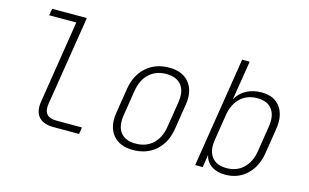

<svg xmlns="http://www.w3.org/2000/svg" viewBox="-90 -975 1979 1230"><g transform="rotate(15 900.0 -360.0)"><path d="M326 0Q259 0 228 -35Q197 -70 207 -135L294 -685H114L122 -730H352L257 -135Q243 -45 333 -45H503L496 0Z M854 10Q766 10 721.5 -44.5Q677 -99 691 -190L718 -360Q733 -452 793.5 -506Q854 -560 945 -560Q1034 -560 1078 -505.5Q1122 -451 1108 -360L1081 -190Q1066 -97 1006 -43.5Q946 10 854 10ZM861 -34Q930 -34 974.5 -75Q1019 -116 1031 -190L1058 -360Q1070 -434 1038 -475Q1006 -516 938 -516Q870 -516 825 -475Q780 -434 768 -360L741 -190Q729 -116 760.5 -75Q792 -34 861 -34Z M1467 10Q1411 10 1375 -15Q1339 -40 1329 -83L1316 0H1266L1382 -730H1432L1390 -469Q1413 -512 1457 -536Q1501 -560 1558 -560Q1641 -560 1681.5 -505Q1722 -450 1708 -360L1681 -189Q1666 -98 1608.5 -44Q1551 10 1467 10ZM1464 -33Q1531 -33 1575 -74.5Q1619 -116 1631 -189L1658 -360Q1670 -434 1639 -475.5Q1608 -517 1541 -517Q1473 -517 1429 -475.5Q1385 -434 1373 -360L1346 -189Q1334 -116 1365.5 -74.5Q1397 -33 1464 -33Z"/></g></svg>

Font: JetBrains Mono Thin
Style: Italic
Weight: 100
Italic angle: -9°
Monospace: yes
Designer: Philipp Nurullin, Konstantin Bulenkov
Foundry: JetBrains
Version: Version 2.305; ttfautohint (v1.8.4.7-5d5b)